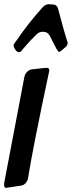

<svg xmlns="http://www.w3.org/2000/svg" viewBox="-54 -910 348 931"><path d="M56 -671 52 -666Q46 -657 37 -657Q31 -657 25 -663L20 -670Q12 -680 12 -688Q12 -696 16 -700L30 -719Q82 -796 154 -876Q166 -888 182 -890L186 -889H194Q197 -888 206 -888Q222 -886 227 -870Q249 -789 256 -763L271 -713Q274 -707 274 -702Q274 -689 263 -681L243 -664Q235 -658 232 -658Q229 -658 221 -672V-671L188 -735Q178 -756 154 -756Q136 -756 124 -744L94 -714Q77 -695 56 -671ZM102 -574 168 -581H173Q185 -581 185 -568Q185 -564 183 -558Q104 -186 83 -52Q81 -35 71.5 -23.5Q62 -12 48 -10L-18 0Q-21 1 -24 1Q-34 1 -34 -13V-21L64 -536Q67 -552 77.5 -562Q88 -572 102 -574Z"/></svg>

Font: Bangerz Fix
Style: Regular
Weight: 400
Designer: vernon adams
Foundry: Vernon Adams
Version: Version 2.10;December 28, 2023;FontCreator 13.0.0.2683 64-bi